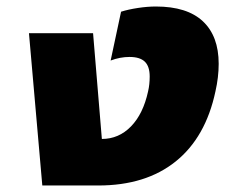

<svg xmlns="http://www.w3.org/2000/svg" viewBox="-20 -570 692 590"><path d="M69 -468H266L293 -143Q345 -143 382.5 -181.5Q420 -220 435 -289Q440 -310 440 -335Q440 -366 425 -380.5Q410 -395 378 -395Q349 -395 320 -384L352 -534Q374 -541 403.5 -545.5Q433 -550 459 -550Q555 -550 603.5 -504.5Q652 -459 652 -374Q652 -333 642 -289Q612 -148 520 -74Q428 0 282 0H110Z"/></svg>

Font: Prompt ExtraBold
Style: Italic
Weight: 800
Italic angle: -12°
Designer: Katatrad Team
Foundry: CadsonDemak
Version: Version 1.001